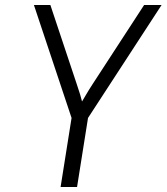

<svg xmlns="http://www.w3.org/2000/svg" viewBox="-20 -750 668 770"><path d="M223 0 267 -277 116 -730H182L288 -412Q296 -389 301.5 -370.5Q307 -352 309 -343Q314 -351 325 -370Q336 -389 351 -412L558 -730H628L333 -277L289 0Z"/></svg>

Font: NKDuy Mono ExtraLight
Style: Italic
Weight: 200
Italic angle: -9°
Monospace: yes
Designer: NKDuy
Foundry: NKDuy
Version: Version 2.251; ttfautohint (v1.8.4.7-5d5b)